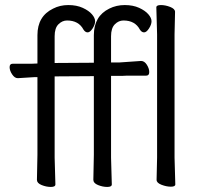

<svg xmlns="http://www.w3.org/2000/svg" viewBox="-20 -728 802 759"><path d="M349 -17 351 -116V-427L196 -426V-105L199 1Q199 11 181 11Q163 11 144.5 3.5Q126 -4 126 -17L128 -116V-423H115L51 -419H50Q38 -419 28 -434Q18 -449 18 -462.5Q18 -476 30 -476H104L128 -477V-589Q128 -664 190 -694Q217 -708 250 -708Q283 -708 307 -697Q331 -686 343.5 -671.5Q356 -657 356 -644Q356 -631 346 -615.5Q336 -600 326.5 -600Q317 -600 310 -611Q291 -647 245 -647Q226 -647 211 -632Q196 -617 196 -585V-479L351 -480V-589Q351 -664 412 -694Q440 -708 473 -708Q506 -708 530 -697Q554 -686 566.5 -671.5Q579 -657 579 -644Q579 -631 569 -615.5Q559 -600 549.5 -600Q540 -600 533 -611Q514 -647 468 -647Q449 -647 434 -632Q419 -617 419 -585V-481H451L537 -487H538Q551 -487 560.5 -472Q570 -457 570 -443Q570 -429 558 -429H500Q475 -429 462 -428H419V-105L422 1Q422 11 404 11Q386 11 367.5 3.5Q349 -4 349 -17ZM599 -17 601 -105V-592L598 -699Q598 -708 616 -708Q634 -708 653 -700.5Q672 -693 672 -681L670 -592V-105L673 1Q673 10 655.5 10Q638 10 618.5 2.5Q599 -5 599 -17Z"/></svg>

Font: LXGW Bright GB
Style: Regular
Weight: 400
Designer: Christian Thalmann (Catharsis Fonts)
Foundry: LXGW / Christian Thalmann (Catharsis Fonts) / Fontworks Inc.
Version: Version 5.510